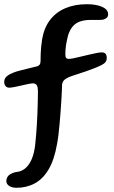

<svg xmlns="http://www.w3.org/2000/svg" viewBox="-29 -662 540 911"><path d="M49 229Q35 229 24 225Q13 221 7 213.5Q1 206 1 196.5Q1 187 5.5 178.8Q10 170.5 19.8 164.5Q29.5 158.5 45.5 154.5Q86 152 110.2 114.5Q134.5 77 139.5 8.5Q141 -3 142.5 -23.2Q144 -43.5 145.8 -69.2Q147.5 -95 148.5 -123Q149.5 -151 150.2 -177.5Q151 -204 151 -226.5Q151 -251.5 144.5 -259Q138 -266.5 127 -266.5Q119 -266.5 104 -263.2Q89 -260 71.5 -256Q54 -252 38.5 -249Q23 -246 14.5 -246Q4 -246 -2.5 -253.5Q-9 -261 -9 -273.5Q-9 -289.5 3 -299.8Q15 -310 36 -318Q45.5 -322 66.8 -327.5Q88 -333 110.8 -338.5Q133.5 -344 147.5 -347.5Q154 -349 158.8 -355Q163.5 -361 163.5 -373.5Q163.5 -389 164 -405.2Q164.5 -421.5 166.2 -439.5Q168 -457.5 171 -476.5Q180.5 -531 208.8 -567.8Q237 -604.5 281.5 -623.2Q326 -642 382.5 -642Q411.5 -642 434.5 -636.5Q457.5 -631 470.8 -620.5Q484 -610 484 -594.5Q484 -583.5 477.8 -578Q471.5 -572.5 461 -569Q451 -567 435 -567.5Q419 -568 399.5 -567.5Q346 -567 321 -541.8Q296 -516.5 288 -468Q286 -459 284.2 -447.8Q282.5 -436.5 281.8 -425.8Q281 -415 281 -406Q281 -392.5 284.5 -387.8Q288 -383 296 -382.5Q302.5 -382 317.5 -385Q332.5 -388 352 -392.8Q371.5 -397.5 391.5 -402.2Q411.5 -407 428 -410.2Q444.5 -413.5 453.5 -413.5Q466 -413.5 471.8 -406.8Q477.5 -400 477.5 -386.5Q477.5 -370 464.8 -360.8Q452 -351.5 424.5 -340.5Q406 -333 379.5 -323.8Q353 -314.5 314 -302Q290 -294 278.2 -284.5Q266.5 -275 265.5 -259Q265.5 -249 264.5 -229.2Q263.5 -209.5 262 -183.5Q260.5 -157.5 258.2 -128.8Q256 -100 253.5 -71.8Q251 -43.5 248 -19.2Q245 5 241.5 22Q228.5 96.5 201.5 142Q174.5 187.5 135.8 208.2Q97 229 49 229Z"/></svg>

Font: Gluten
Style: Regular
Weight: 400
Designer: Tyler Finck
Foundry: Etcetera Type Company
Version: Version 1.300